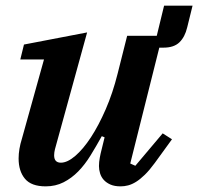

<svg xmlns="http://www.w3.org/2000/svg" viewBox="-20 -649 703 681"><path d="M142 12Q91 12 68.5 -15Q46 -42 46 -87Q46 -120 58 -158L136 -438H52L65 -491L289 -534L175 -120Q172 -108 172 -98Q172 -72 196 -72Q219 -72 247 -96Q275 -120 302.5 -162Q330 -204 355 -261.5Q380 -319 397 -387L431 -522H536L562 -629H663L644 -552Q636 -518 616.5 -499Q597 -480 560 -480H545L442 -69L460 -61L557 -176L590 -155L529 -71Q510 -45 493.5 -29Q477 -13 462.5 -4Q448 5 434.5 8.5Q421 12 408 12Q386 12 371.5 5.5Q357 -1 348 -11Q339 -21 335 -34Q331 -47 331 -60Q331 -74 334 -90Q337 -106 340 -117L351 -162L341 -166Q321 -130 301 -97.5Q281 -65 257.5 -41Q234 -17 205.5 -2.5Q177 12 142 12Z"/></svg>

Font: IBM Plex Serif SmBld
Style: Italic
Weight: 600
Italic angle: -14°
Designer: Mike Abbink, Paul van der Laan, Pieter van Rosmalen
Foundry: Bold Monday
Version: Version 3.001